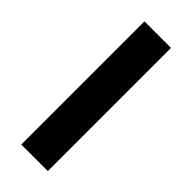

<svg xmlns="http://www.w3.org/2000/svg" viewBox="36 -227 700 700"><g transform="rotate(-45 386.5 123.5)"><path d="M68.8 192.2V55.3H703.8V192.2Z"/></g></svg>

Font: Lexend Exa
Style: Regular
Weight: 400
Designer: Bonnie Shaver-Troup, Thomas Jockin
Foundry: Lexend
Version: Version 1.007